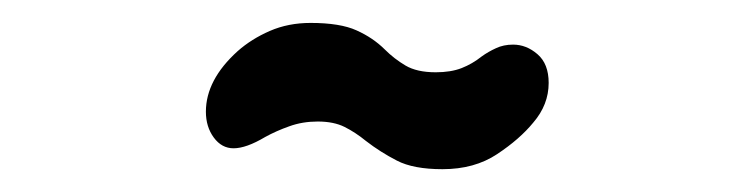

<svg xmlns="http://www.w3.org/2000/svg" viewBox="-20 -677 659 170"><path d="M371.8 -527.2Q346 -527.2 331.4 -534.8Q316.8 -542.3 304 -552.2Q294.7 -559.8 285.1 -564.6Q275.5 -569.4 261.3 -569.4Q247.8 -569.4 236.2 -565.2Q224.6 -561.1 214.8 -555.7Q198 -545.7 186.8 -545.7Q176.3 -545.7 169.3 -555.2Q162.3 -564.7 162.3 -578.1Q162.3 -606.3 190.4 -631.7Q202.6 -642.5 218.9 -649.6Q235.2 -656.7 255 -656.7Q281.2 -656.7 295.7 -650.1Q310.2 -643.6 320.6 -633.3Q329 -624.9 339 -619Q349.1 -613 365.8 -613Q379.2 -613 388.7 -616.7Q398.2 -620.4 406.6 -627.1Q412.3 -631.2 419.1 -634.3Q425.8 -637.5 434.3 -637.5Q446.1 -637.5 455.9 -629Q465.8 -620.5 465.8 -603.6Q465.8 -584.3 452.2 -568.5Q440.2 -553.8 420.1 -540.5Q400.1 -527.2 371.8 -527.2Z"/></svg>

Font: Sono ExtraLight
Style: Regular
Weight: 200
Designer: Tyler Finck
Foundry: Tyler Finck
Version: Version 2.112